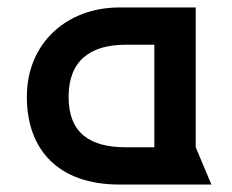

<svg xmlns="http://www.w3.org/2000/svg" viewBox="-20 -495 623 515"><path d="M394 -100H317C224 -100 164 -136 164 -235C164 -334 224 -375 317 -375H394ZM300 -475C162 -475 52 -382 52 -235C52 -94 136 0 300 0H547L505 -100V-475Z"/></svg>

Font: Mint Spirit
Style: Bold
Weight: 700
Designer: HARENDAL Hirwen
Foundry: Arkandis Digital Foundry.
Version: Version 1.004;FFEdit